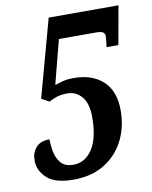

<svg xmlns="http://www.w3.org/2000/svg" viewBox="-82 -776 672 848"><g transform="rotate(-10 254.0 -352.0)"><path d="M180 10Q97 10 60.5 -24Q24 -58 24 -103Q24 -138 44 -161Q64 -184 105 -184Q105 -156 111 -126Q117 -96 135.5 -75.5Q154 -55 190 -55Q243 -55 275.5 -104.5Q308 -154 308 -248Q308 -309 282.5 -339.5Q257 -370 217 -370Q189 -370 169 -363Q149 -356 134 -348L100 -367L195 -714H508L477 -541H424Q426 -555 427.5 -570Q429 -585 429 -590Q429 -601 421 -607Q413 -613 390 -613H223L172 -416Q187 -421 207.5 -426.5Q228 -432 257 -432Q340 -432 388.5 -387Q437 -342 437 -256Q437 -181 406.5 -121Q376 -61 318.5 -25.5Q261 10 180 10Z"/></g></svg>

Font: Noto Serif ExtraCondensed
Style: Bold Italic
Weight: 700
Width: 2
Italic angle: -12°
Designer: Monotype Design Team
Foundry: Monotype Imaging Inc.
Version: Version 2.013; ttfautohint (v1.8.4.7-5d5b)